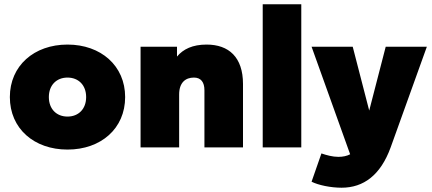

<svg xmlns="http://www.w3.org/2000/svg" viewBox="-20 -688 2014 896"><path d="M295 10C451 10 564 -88 564 -235C564 -381 451 -480 295 -480C139 -480 26 -381 26 -235C26 -88 139 10 295 10ZM295 -144C244 -144 208 -179 208 -235C208 -291 244 -326 295 -326C346 -326 382 -291 382 -235C382 -179 346 -144 295 -144Z M1114 0V-296C1114 -421 1048 -480 944 -480C879 -480 835 -459 806 -424V-470H636V0H816V-247C816 -303 846 -326 885 -326C918 -326 934 -304 934 -267V0Z M1386 0V-668H1206V0Z M1574 188C1677 188 1756 129 1803 0L1972 -470H1780L1703 -172L1626 -470H1434L1614 32C1599 40 1580 44 1559 44C1532 44 1503 36 1480 28L1434 160C1466 176 1523 188 1574 188Z"/></svg>

Font: Gantari Black
Style: Regular
Weight: 900
Designer: Anugrah Pasau
Foundry: Lafontype
Version: Version 1.000